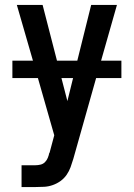

<svg xmlns="http://www.w3.org/2000/svg" viewBox="-20 -540 540 775"><path d="M67 215V127H123Q133 127 143.5 124.5Q154 122 161.5 114.5Q169 107 173 97Q177 87 179 77H180L199 6L133 -225H30V-295H113L48 -520H152L210 -295H292L348 -520H452L388 -295H470V-225H368L276 101Q271 118 265 134.5Q259 151 249 165.5Q239 180 224.5 190.5Q210 201 193 207Q176 213 158.5 214Q141 215 123 215ZM252 -132 275 -225H228Z"/></svg>

Font: Iosevka SS18 Semibold
Style: Regular
Weight: 600
Monospace: yes
Designer: Belleve Invis
Foundry: Belleve Invis
Version: Version 25.1.1; ttfautohint (v1.8.4)